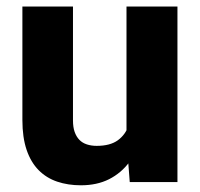

<svg xmlns="http://www.w3.org/2000/svg" viewBox="-20 -548 602 578"><path d="M360.8 -127.4V-528.3H514.2V0H370.6ZM377 -235.4 418.9 -236.3Q418.9 -183.1 406.5 -138.2Q394 -93.3 369.4 -60.1Q344.7 -26.9 308.3 -8.5Q272 9.8 223.6 9.8Q184.6 9.8 152.1 -1.2Q119.6 -12.2 96.2 -35.9Q72.8 -59.6 60.1 -96.9Q47.4 -134.3 47.4 -186.5V-528.3H199.7V-185.5Q199.7 -165 204.8 -150.6Q210 -136.2 219 -127Q228 -117.7 241.5 -113.3Q254.9 -108.9 271 -108.9Q311.5 -108.9 334.7 -125.7Q357.9 -142.6 367.4 -171.1Q377 -199.7 377 -235.4Z"/></svg>

Font: Roboto ExtraBold
Style: Regular
Weight: 800
Designer: Christian Robertson
Foundry: Google
Version: Version 3.009; 2024